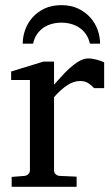

<svg xmlns="http://www.w3.org/2000/svg" viewBox="-20 -719 431 739"><path d="M341.8 -379.9Q332 -391.1 319.3 -399.2Q306.6 -407.2 288.1 -407.2Q263.7 -407.2 238.8 -390.9Q213.9 -374.5 188 -345.2V-64Q188 -54.7 193.8 -48.8Q199.7 -43 209 -42L274.9 -39.1V0H24.9V-38.1L74.2 -42Q83 -43 89.1 -48.8Q95.2 -54.7 95.2 -64V-411.1H22.9V-443.8L147 -481.9H188V-393.1Q198.7 -404.8 214.1 -422.1Q229.5 -439.5 247.1 -455.6Q264.6 -471.7 283.4 -482.9Q302.2 -494.1 319.8 -494.1Q327.6 -494.1 336.4 -492.7Q345.2 -491.2 353.5 -489Q361.8 -486.8 368.9 -484.1Q376 -481.4 380.9 -479V-379.9ZM326.2 -550.8Q321.3 -572.3 310.5 -587.6Q299.8 -603 284.9 -612.8Q270 -622.6 252.4 -627.2Q234.9 -631.8 216.3 -631.8Q197.8 -631.8 180.2 -627.2Q162.6 -622.6 147.9 -612.8Q133.3 -603 122.6 -587.6Q111.8 -572.3 107.4 -550.8H67.4Q67.4 -577.1 76.7 -603.5Q85.9 -629.9 104.5 -651.1Q123 -672.4 150.9 -685.8Q178.7 -699.2 216.3 -699.2Q253.4 -699.2 281.2 -685.8Q309.1 -672.4 327.9 -651.1Q346.7 -629.9 356 -603.5Q365.2 -577.1 365.2 -550.8Z"/></svg>

Font: Charis SIL Phon
Style: Regular
Weight: 400
Foundry: SIL International
Version: Version 5.000